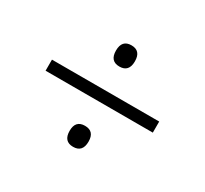

<svg xmlns="http://www.w3.org/2000/svg" viewBox="-99 -714 769 721"><g transform="rotate(30 285.5 -353.0)"><path d="M285 -481Q244 -481 244 -527Q244 -573 285 -573Q326 -573 326 -527Q326 -481 285 -481ZM53 -329V-377H518V-329ZM285 -133Q244 -133 244 -179Q244 -224 285 -224Q326 -224 326 -179Q326 -133 285 -133Z"/></g></svg>

Font: RS Noto Sans Light
Style: Regular
Weight: 300
Designer: Monotype Design Team
Foundry: Monotype Imaging Inc.
Version: Version 3.10